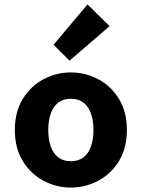

<svg xmlns="http://www.w3.org/2000/svg" viewBox="-20 -835 640 867"><path d="M300 12Q235 12 177 -18.5Q119 -49 83 -107.5Q47 -166 47 -248Q47 -330 83 -388.5Q119 -447 177 -477.5Q235 -508 300 -508Q365 -508 423 -477.5Q481 -447 517 -388.5Q553 -330 553 -248Q553 -166 517 -107.5Q481 -49 423 -18.5Q365 12 300 12ZM300 -107Q334 -107 356.5 -124Q379 -141 390.5 -173Q402 -205 402 -248Q402 -291 390.5 -323Q379 -355 356.5 -372Q334 -389 300 -389Q266 -389 243.5 -372Q221 -355 209.5 -323Q198 -291 198 -248Q198 -205 209.5 -173Q221 -141 243.5 -124Q266 -107 300 -107ZM294 -561 222 -633 375 -815 475 -717Z"/></svg>

Font: Source Code Pro ExtraLight
Style: Bold
Weight: 700
Monospace: yes
Version: Version 1.018;hotconv 1.0.116;makeotfexe 2.5.65601